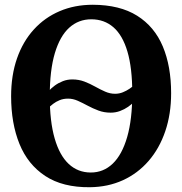

<svg xmlns="http://www.w3.org/2000/svg" viewBox="-20 -772 762 803"><path d="M442.9 -300.8Q415.4 -300.8 391.7 -309.7Q367.9 -318.6 346.6 -330.1Q325.2 -341.6 305.1 -350.6Q285 -359.5 264.8 -359.5Q245.2 -359.5 229.6 -353.1Q214 -346.7 202.4 -337.8Q190.7 -328.9 182.3 -321.3L182.8 -390.4Q194 -403 209.3 -414.3Q224.6 -425.5 243.2 -432.7Q261.8 -439.8 282.3 -439.8Q309.6 -439.8 333 -430.9Q356.4 -421.9 377.9 -409.8Q399.3 -397.8 419.8 -388.8Q440.3 -379.8 461.4 -379.8Q478.4 -379.8 493.9 -386.1Q509.4 -392.4 521.8 -400.9Q534.1 -409.5 541.6 -416.2L542.5 -348.4Q531.6 -336.1 515.9 -325.3Q500.2 -314.4 481.7 -307.6Q463.2 -300.8 442.9 -300.8ZM355.9 11Q242.4 12.1 169.4 -35.9Q96.3 -84 61.4 -170.1Q26.5 -256.2 26.5 -369.3Q26.5 -457 51.1 -527.7Q75.7 -598.3 121.3 -648.4Q166.8 -698.6 229.5 -725.3Q292.2 -752.1 368.2 -752.1Q481.1 -751.7 553.6 -706.2Q626.1 -660.7 660.9 -577.8Q695.7 -494.8 695.7 -382.3Q695.7 -294.8 671.1 -222.9Q646.6 -150.9 601.4 -98.8Q556.2 -46.7 493.9 -18.2Q431.5 10.2 355.9 11ZM361.7 -691.3Q308.6 -691.3 269.7 -656.3Q230.8 -621.2 209.4 -549.8Q188.1 -478.4 188.1 -369.6Q188.1 -264 208.6 -193.1Q229 -122.2 267.4 -86.3Q305.8 -50.5 359.8 -50.5Q412.9 -50.5 451.7 -87.8Q490.6 -125.2 511.9 -199Q533.2 -272.8 533.2 -381.6Q533.2 -487.8 513 -556.2Q492.8 -624.6 454.4 -658Q416 -691.3 361.7 -691.3Z"/></svg>

Font: Merriweather 7pt Light
Style: Regular
Weight: 300
Designer: Eben Sorkin
Foundry: Eben Sorkin
Version: Version 2.200;gftools[0.9.31]